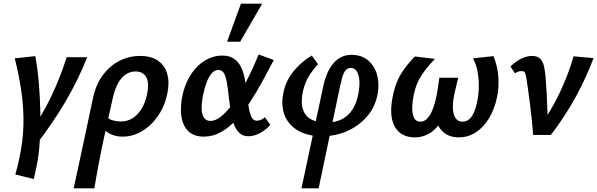

<svg xmlns="http://www.w3.org/2000/svg" viewBox="-20 -731 3235 1040"><path d="M177 51 128 7Q206 -100 257 -207.5Q308 -315 341 -421H452Q406 -303 337.5 -185.5Q269 -68 177 51ZM163 239 63 214Q69 192 74.5 171Q80 150 84 130Q105 34 107 -54Q109 -142 96.5 -230.5Q84 -319 60 -415L171 -427Q183 -365 190 -285.5Q197 -206 198.5 -123.5Q200 -41 195.5 33Q191 107 180 159Q175 184 171 203Q167 222 163 239Z M379 289Q393 225 406.5 162.5Q420 100 433 39Q446 -22 458.5 -81Q471 -140 483 -197Q499 -273 537 -324Q575 -375 627 -401.5Q679 -428 738 -428Q798 -428 835.5 -402.5Q873 -377 886 -330.5Q899 -284 886 -222Q872 -155 835.5 -102.5Q799 -50 749.5 -20.5Q700 9 645 9Q613 9 589 -0.5Q565 -10 550 -24Q535 -38 530 -51L560 -97Q571 -84 593 -78.5Q615 -73 634 -73Q671 -73 699.5 -91.5Q728 -110 748 -143.5Q768 -177 777 -222Q789 -283 772 -313.5Q755 -344 714 -344Q686 -344 662 -328.5Q638 -313 620 -281Q602 -249 591 -200Q569 -103 554.5 -37.5Q540 28 531 73Q522 118 515.5 151.5Q509 185 503.5 217Q498 249 491 289Z M1084 9Q1027 9 997 -23.5Q967 -56 961.5 -109Q956 -162 970 -222Q986 -287 1018 -333.5Q1050 -380 1093 -405Q1136 -430 1183 -430Q1223 -430 1247.5 -413Q1272 -396 1285.5 -368Q1299 -340 1305.5 -306Q1312 -272 1316 -237Q1321 -195 1326 -158.5Q1331 -122 1341 -99.5Q1351 -77 1371 -77Q1380 -77 1392 -81.5Q1404 -86 1415 -96L1444 -55Q1425 -31 1391.5 -12Q1358 7 1326 7Q1295 7 1276 -11.5Q1257 -30 1246 -60Q1235 -90 1229.5 -126.5Q1224 -163 1220 -200Q1215 -249 1209 -283Q1203 -317 1193 -334.5Q1183 -352 1163 -352Q1143 -352 1127 -334Q1111 -316 1099.5 -285.5Q1088 -255 1080 -216Q1071 -170 1072.5 -139Q1074 -108 1086 -92Q1098 -76 1120 -76Q1147 -76 1176 -99Q1205 -122 1234 -160Q1263 -198 1290 -245.5Q1317 -293 1340 -342.5Q1363 -392 1381 -436L1463 -406Q1434 -351 1402.5 -292.5Q1371 -234 1335.5 -180Q1300 -126 1261 -83.5Q1222 -41 1178 -16Q1134 9 1084 9ZM1210 -505 1285 -711H1400L1281 -505Z M1613 289 1730 -259Q1739 -303 1753.5 -335.5Q1768 -368 1787.5 -390Q1807 -412 1831 -423Q1855 -434 1885 -434Q1927 -434 1957.5 -415.5Q1988 -397 2006 -365.5Q2024 -334 2028.5 -294Q2033 -254 2023 -210Q2009 -146 1965.5 -97Q1922 -48 1859.5 -20.5Q1797 7 1724 7Q1667 7 1623 -10Q1579 -27 1551 -58.5Q1523 -90 1513.5 -133.5Q1504 -177 1515 -229Q1529 -296 1572.5 -348Q1616 -400 1669 -430L1703 -383Q1683 -364 1656.5 -324Q1630 -284 1619 -227Q1609 -170 1622 -135Q1635 -100 1667 -83.5Q1699 -67 1745 -67Q1799 -67 1834.5 -86.5Q1870 -106 1891.5 -141.5Q1913 -177 1921 -223Q1929 -264 1926.5 -295.5Q1924 -327 1912.5 -345Q1901 -363 1880 -363Q1861 -363 1850 -347.5Q1839 -332 1833 -309Q1827 -286 1822 -264L1706 289Z M2227 13Q2175 13 2142.5 -15Q2110 -43 2101.5 -96.5Q2093 -150 2111 -226Q2125 -287 2153 -332.5Q2181 -378 2227 -425L2336 -412Q2300 -376 2268 -330.5Q2236 -285 2222 -222Q2215 -191 2213 -156Q2211 -121 2221 -96.5Q2231 -72 2258 -72Q2276 -72 2291 -86Q2306 -100 2317.5 -124Q2329 -148 2337 -179Q2345 -210 2350 -243L2360 -310H2462L2445 -239Q2432 -185 2433 -148Q2434 -111 2447.5 -91.5Q2461 -72 2484 -72Q2506 -72 2521 -84.5Q2536 -97 2547 -121.5Q2558 -146 2565 -182Q2573 -220 2573.5 -262Q2574 -304 2566.5 -344Q2559 -384 2542 -415L2653 -427Q2676 -370 2679.5 -312.5Q2683 -255 2672 -203Q2658 -138 2628 -89Q2598 -40 2556.5 -13.5Q2515 13 2465 13Q2407 13 2373.5 -23Q2340 -59 2336 -111L2384 -101Q2356 -43 2316 -15Q2276 13 2227 13Z M2868 0Q2865 -38 2860.5 -82.5Q2856 -127 2850.5 -170Q2845 -213 2840 -248Q2835 -283 2832 -303Q2828 -329 2823.5 -337.5Q2819 -346 2805 -346Q2795 -346 2785.5 -342.5Q2776 -339 2769 -334L2745 -371Q2773 -398 2803 -413Q2833 -428 2861 -428Q2891 -428 2906 -413Q2921 -398 2926.5 -372.5Q2932 -347 2935 -316Q2939 -268 2941.5 -219.5Q2944 -171 2945.5 -122.5Q2947 -74 2946 -26L2897 -35Q2967 -133 3013 -231Q3059 -329 3087 -426L3195 -416Q3156 -312 3099.5 -208Q3043 -104 2964 0Z"/></svg>

Font: Ysabeau Office
Style: Bold Italic
Weight: 700
Italic angle: -12°
Designer: Christian Thalmann (Catharsis Fonts)
Version: Version 2.001;gftools[0.9.30]; featfreeze: tnum,lnum,ss02